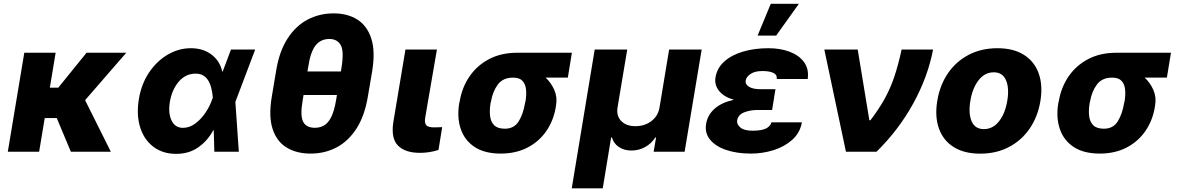

<svg xmlns="http://www.w3.org/2000/svg" viewBox="-20 -810 6292 1025"><path d="M277 -528.4 246.1 -342H291.2L442.1 -528.4H654.1L434.3 -275.2L571.7 0H358.3L283 -179.7H218.8L188.9 0H21.7L109.7 -528.4Z M918.7 11.4Q848 11 798.7 -26.5Q749.3 -63.9 728.3 -130.1Q707.4 -196.4 721.6 -282Q735.1 -362.9 776.3 -423.8Q817.5 -484.7 875.9 -518.6Q934.3 -552.6 998.6 -552.6Q1065.3 -552.6 1109.9 -518.1Q1154.5 -483.7 1166.5 -427.9H1168.7L1213.1 -545.5H1342.3L1238.6 -271.3L1236.5 -266.3L1255 0H1124.3L1121.1 -114.7L1118.3 -114.3Q1089.1 -59.7 1039.2 -24Q989.3 11.7 918.7 11.4ZM1116.1 -288.7Q1113.6 -321.7 1104.8 -351Q1095.9 -380.3 1076.7 -398.6Q1057.5 -416.9 1024.1 -416.9Q970.9 -416.9 934.3 -374.1Q897.7 -331.3 886.7 -265.6Q877.1 -204.9 896.1 -166.2Q915.1 -127.5 956.3 -127.5Q991.8 -127.5 1022.7 -150.6Q1053.6 -173.7 1076.7 -208.1Q1099.8 -242.5 1111.5 -276.3Z M1967.3 -432.5 1943.9 -294.7Q1926.5 -190.7 1882.8 -123.2Q1839.1 -55.8 1776.5 -22.9Q1713.8 9.9 1638.5 9.9Q1562.1 9.9 1509.2 -22.9Q1456.3 -55.8 1434.8 -123.2Q1413.4 -190.7 1431.1 -294.7L1454.2 -432.5Q1470.9 -535.5 1514.6 -603.5Q1558.2 -671.5 1621.8 -705.1Q1685.4 -738.6 1761 -738.6Q1835.9 -738.6 1888.1 -705.3Q1940.3 -671.9 1962.2 -604Q1984 -536.2 1967.3 -432.5ZM1774.1 -274.9 1778.8 -302.9H1600.5L1595.9 -274.9Q1581.7 -193.9 1598 -160.9Q1614.3 -127.8 1661.2 -127.8Q1688.2 -127.8 1710 -140.3Q1731.9 -152.7 1748 -184.7Q1764.2 -216.6 1774.1 -274.9ZM1621.4 -428.6H1799.7L1804.3 -456.3Q1816.8 -539.8 1798.1 -570.8Q1779.5 -601.9 1738.3 -601.9Q1692.1 -601.9 1665 -567.8Q1637.8 -533.7 1626.1 -456.3Z M2144.5 -545.5H2312.5L2250 -182.5Q2245.4 -152 2256 -141Q2266.7 -130 2296.9 -130Q2311.8 -130 2321.2 -130.5Q2330.6 -131 2340.6 -131.4L2321 -9.6Q2273.1 6 2222.3 6Q2143.1 6 2104.8 -32.7Q2066.4 -71.4 2079.9 -158.7Z M2431.5 -258.5 2434.3 -269.9Q2446.7 -343.8 2486.7 -402.2Q2526.6 -460.6 2591.1 -494.5Q2655.5 -528.4 2741.1 -528.4H3033L3011.4 -395.6H2892.8Q2922.2 -368.3 2939.1 -329.9Q2956 -291.5 2948.5 -248.6L2947.1 -238.6Q2935.4 -166.9 2896.7 -110.6Q2858 -54.3 2796 -22.2Q2734 9.9 2653.1 9.9Q2567.5 9.9 2514 -25.2Q2460.6 -60.4 2439.8 -121.3Q2419 -182.2 2431.5 -258.5ZM2601.6 -269.9 2598.7 -258.5Q2592.7 -220.5 2596.4 -189.8Q2600.1 -159.1 2618.6 -141Q2637.1 -122.9 2675.1 -122.9Q2724.8 -122.9 2749.1 -162.3Q2773.4 -201.7 2782.7 -258.5L2785.5 -269.9Q2791.2 -304 2788.2 -332.6Q2785.2 -361.2 2769.2 -378.4Q2753.2 -395.6 2719.1 -395.6Q2664.8 -395.6 2637.4 -358.3Q2610.1 -321 2601.6 -269.9Z M3032.3 195.3 3154.8 -545.5H3328.5L3276.6 -235.4Q3269.9 -191.4 3296.5 -163.9Q3323.2 -136.4 3372.5 -136.4Q3422.2 -136.4 3457.9 -163.9Q3493.6 -191.4 3500.7 -235.4L3552.2 -545.5H3725.9L3634.9 0H3469.5L3482.6 -76.3H3478.3Q3458.1 -44 3424.4 -25.2Q3390.6 -6.4 3350.5 -6.4Q3311.8 -6.4 3283.9 -25.2Q3256 -44 3246.8 -76.3H3242.5L3197.8 195.3Z M3897.7 -277.3Q3843.4 -293 3818.2 -325.5Q3793 -358 3799.7 -396.7Q3807.9 -447.1 3846.9 -481.9Q3886 -516.7 3946.9 -534.6Q4007.8 -552.6 4082 -552.6Q4147 -552.6 4197.1 -533.2Q4247.2 -513.8 4273.3 -477.1Q4299.4 -440.3 4291.9 -388.1H4126.8Q4129.3 -411.9 4107.6 -421.3Q4085.9 -430.8 4051.1 -430.8Q4009.2 -430.8 3986.7 -415.1Q3964.1 -399.5 3960.9 -380.7Q3957.7 -359.4 3978.9 -346.6Q4000 -333.8 4038.7 -333.8H4120L4111.9 -286.2H4112.2L4101.9 -222.7H4020.6Q3986.5 -222.7 3953.8 -210.6Q3921.2 -198.5 3915.1 -166.9Q3912.6 -146.3 3932.5 -129.3Q3952.4 -112.2 3997.5 -112.2Q4044.7 -112.2 4068.9 -123.9Q4093 -135.7 4098.4 -157H4261Q4251.1 -100.9 4209.5 -63.7Q4168 -26.6 4109.4 -8.3Q4050.8 9.9 3988.6 9.9Q3914.4 9.9 3857.4 -9.2Q3800.4 -28.4 3771 -64.1Q3741.5 -99.8 3749.6 -148.8Q3757.5 -196.4 3795.1 -229.8Q3832.7 -263.1 3897.7 -277.3ZM4024.5 -620 4094.8 -789.8H4245L4123.6 -620Z M4496.1 0 4380.7 -545.5H4558.9L4621.1 -168H4626.8Q4674 -230.1 4704.2 -285.3Q4734.4 -340.6 4755 -402.3Q4775.6 -464.1 4793.3 -545.5H4961.3Q4933.2 -399.1 4855.6 -258Q4778.1 -116.8 4659.4 0Z M5213.1 10.3Q5127.1 10.3 5071 -25.2Q5014.9 -60.7 4992.4 -124.3Q4969.8 -187.9 4983.7 -272Q4997.5 -355.8 5040.8 -419Q5084.2 -482.2 5151.6 -517.4Q5219.1 -552.6 5304.7 -552.6Q5390.6 -552.6 5446.6 -517Q5502.5 -481.5 5525.2 -418Q5547.9 -354.4 5534.1 -269.9Q5520.2 -186.4 5476.7 -123.2Q5433.2 -60 5365.9 -24.9Q5298.7 10.3 5213.1 10.3ZM5232.6 -120.7Q5280.5 -120.7 5313.6 -162.8Q5346.6 -204.9 5357.6 -273.4Q5368.6 -340.6 5350.3 -382.3Q5332 -424 5285.2 -424Q5237.2 -424 5204.2 -381.6Q5171.2 -339.1 5160.2 -271Q5149.1 -203.5 5167.3 -162.1Q5185.4 -120.7 5232.6 -120.7Z M5629.6 -258.5 5632.5 -269.9Q5644.9 -343.8 5684.8 -402.2Q5724.8 -460.6 5789.2 -494.5Q5853.7 -528.4 5939.3 -528.4H6231.2L6209.5 -395.6H6090.9Q6120.4 -368.3 6137.3 -329.9Q6154.1 -291.5 6146.7 -248.6L6145.2 -238.6Q6133.5 -166.9 6094.8 -110.6Q6056.1 -54.3 5994.1 -22.2Q5932.2 9.9 5851.2 9.9Q5765.6 9.9 5712.2 -25.2Q5658.7 -60.4 5638 -121.3Q5617.2 -182.2 5629.6 -258.5ZM5799.7 -269.9 5796.9 -258.5Q5790.8 -220.5 5794.6 -189.8Q5798.3 -159.1 5816.8 -141Q5835.2 -122.9 5873.2 -122.9Q5922.9 -122.9 5947.3 -162.3Q5971.6 -201.7 5980.8 -258.5L5983.7 -269.9Q5989.3 -304 5986.3 -332.6Q5983.3 -361.2 5967.3 -378.4Q5951.3 -395.6 5917.3 -395.6Q5862.9 -395.6 5835.6 -358.3Q5808.2 -321 5799.7 -269.9Z"/></svg>

Font: Inter UI Extra Bold
Style: Italic
Weight: 800
Italic angle: 9.39999°
Designer: Rasmus Andersson
Foundry: rsms
Version: 3.2;8d6f07862